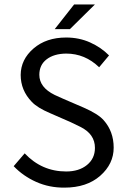

<svg xmlns="http://www.w3.org/2000/svg" viewBox="-20 -838 574 870"><path d="M91.8 -143.1Q169.4 -61 279.8 -61Q337.9 -61 374 -90.3Q410.2 -119.6 410.2 -168Q410.2 -230.5 344.2 -263.2Q324.2 -272.9 300.8 -284.2L207 -325.2Q149.4 -349.6 124 -376.5Q73.7 -428.7 73.7 -498.5Q74.2 -568.4 131.8 -618.2Q189.5 -668 279.8 -668Q338.9 -668 388.7 -645.5Q438.5 -623 474.1 -586.9L429.2 -533.2Q365.2 -595.2 279.8 -595.2Q224.6 -594.7 191.4 -569.3Q158.2 -543.9 158.2 -499Q158.2 -441.9 228 -407.7Q247.1 -398.4 267.1 -390.1L359.9 -350.1Q424.3 -321.8 449.2 -293.9Q495.1 -242.7 495.1 -168.9Q495.1 -95.2 434.1 -41.5Q373 12.2 272 12.2Q203.1 12.7 144 -13.7Q85 -40 42 -85ZM296.9 -706.1H228L315.9 -817.9H410.2Z"/></svg>

Font: SourceSansPro-Regular
Style: Regular
Weight: 400
Designer: Paul D. Hunt
Foundry: Adobe Systems Incorporated
Version: Version 1.050;PS Version 1.000;hotconv 1.0.70;makeotf.lib2.5